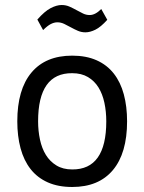

<svg xmlns="http://www.w3.org/2000/svg" viewBox="-20 -734 576 766"><path d="M49 0ZM49 -250Q49 -377 105.5 -444.5Q162 -512 268 -512Q324 -512 365.5 -493.5Q407 -475 434 -440.5Q461 -406 474 -357.5Q487 -309 487 -250Q487 -123 430.5 -55.5Q374 12 268 12Q212 12 170.5 -6.5Q129 -25 102 -59.5Q75 -94 62 -142.5Q49 -191 49 -250ZM132 -250Q132 -212 139.5 -177Q147 -142 163 -116Q179 -90 205 -74Q231 -58 268 -58Q404 -57 404 -250Q404 -289 396.5 -324Q389 -359 373 -385Q357 -411 331 -426.5Q305 -442 268 -442Q132 -443 132 -250ZM129 -656Q158 -689 182 -701.5Q206 -714 226 -714Q243 -714 257.5 -707.5Q272 -701 285.5 -693.5Q299 -686 311.5 -680Q324 -674 338 -674Q360 -674 384 -698L408 -655Q382 -626 360.5 -615.5Q339 -605 321 -605Q305 -605 291 -611Q277 -617 263.5 -624.5Q250 -632 236.5 -638.5Q223 -645 209 -645Q196 -645 182.5 -638Q169 -631 152 -614Z"/></svg>

Font: PT Sans
Style: Regular
Weight: 400
Designer: A.Korolkova, O.Umpeleva, V.Yefimov
Foundry: ParaType Ltd
Version: Version 2.003